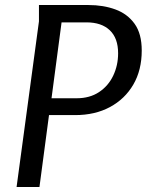

<svg xmlns="http://www.w3.org/2000/svg" viewBox="-20 -744 584 764"><path d="M135 -724H332Q391 -724 439 -706.5Q487 -689 515.5 -649.5Q544 -610 544 -543Q544 -465 510.5 -407.5Q477 -350 417.5 -318Q358 -286 279 -286H175L137 0H46L135 -659ZM225 -655 185 -353H285Q337 -353 374 -377.5Q411 -402 430.5 -443Q450 -484 450 -532Q450 -592 417 -623.5Q384 -655 324 -655Z"/></svg>

Font: Rosario Light
Style: Italic
Weight: 300
Italic angle: -8.05°
Designer: Hector Gatti
Foundry: Omnibus Type
Version: Version 1.101; ttfautohint (v1.8.1.43-b0c9)